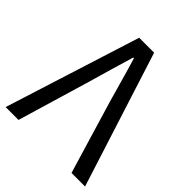

<svg xmlns="http://www.w3.org/2000/svg" viewBox="-203 -857 981 981"><g transform="rotate(45 287.5 -366.5)"><path d="M1 0 233 -733H341L575 0H477L358 -397Q339 -462 323.5 -518.5Q308 -575 288 -640H283Q263 -575 247 -518.5Q231 -462 212 -397L94 0Z"/></g></svg>

Font: Farlight84_Sys_V01
Style: Regular
Weight: 400
Designer: Ryoko NISHIZUKA  (kana, bopomofo & ideographs); Paul D. Hunt (Latin, Greek & Cyrillic); Sandoll Communications , Soo-you
Foundry: Adobe
Version: Version 2.004;October 29, 2024;FontCreator 14.0.0.2814 64-bi